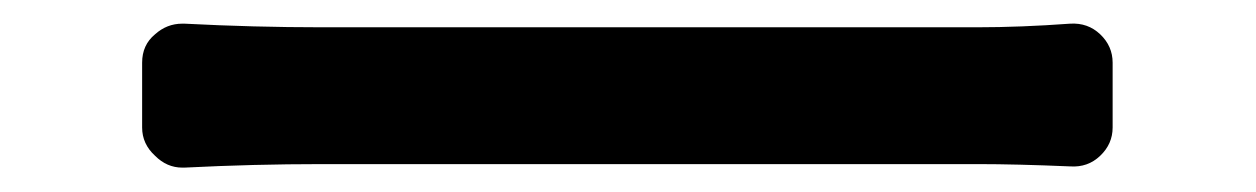

<svg xmlns="http://www.w3.org/2000/svg" viewBox="-20 -463 1040 159"><path d="M132.8 -324.2Q131.8 -324.2 130.9 -324.2Q118.2 -324.2 108.4 -334Q97.7 -343.8 97.7 -357.4V-411.1Q97.7 -425.8 108.4 -434.6Q118.2 -443.4 130.9 -443.4Q131.8 -443.4 132.8 -443.4Q190.4 -440.4 246.1 -440.4H789.1Q825.2 -440.4 866.2 -443.4Q880.9 -444.3 891.1 -434.6Q901.4 -424.8 901.4 -411.1V-357.4Q901.4 -343.8 891.1 -334Q880.9 -324.2 866.2 -325.2Q821.3 -327.1 790 -327.1H246.1Q190.4 -327.1 132.8 -324.2Z"/></svg>

Font: Gen Jyuu Gothic L Monospace Medium
Style: Regular
Weight: 500
Designer: [Source Han Sans]
Ryoko NISHIZUKA  (kana & ideographs); Paul D. Hunt (Latin, Greek & Cyrillic); Wenlong ZHANG  (bopomofo
Version: Version 1.002.20150607